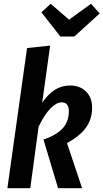

<svg xmlns="http://www.w3.org/2000/svg" viewBox="-20 -995 547 1015"><path d="M203 -452Q235 -498 270.5 -520.5Q306 -543 350 -543Q403 -543 435 -511Q467 -479 467 -426Q467 -366 434.5 -320.5Q402 -275 334 -239L414 0H287L210 -257Q283 -283 313.5 -319Q344 -355 344 -407Q344 -454 306 -454Q278 -454 246.5 -421.5Q215 -389 184 -325L140 0H19L123 -741L245 -754ZM461 -975 507 -924 373 -802H299L199 -930L248 -975L345 -891Z"/></svg>

Font: Fira Sans Extra Condensed Medium
Style: Italic
Weight: 500
Width: 3
Italic angle: -8°
Designer: Carrois Corporate & Edenspiekermann AG
Foundry: Carrois Corporate GbR & Edenspiekermann AG
Version: Version 4.203